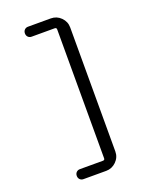

<svg xmlns="http://www.w3.org/2000/svg" viewBox="-166 -854 832 1076"><g transform="rotate(-20 250.0 -315.5)"><path d="M277.3 80.1Q288.1 80.1 288.1 69.3V-699.2Q288.1 -710 277.3 -710H139.6Q127 -710 118.7 -718.3Q110.4 -726.6 110.4 -739.7Q110.4 -752.9 118.7 -761.2Q127 -769.5 139.6 -769.5H275.4Q310.5 -769.5 335.4 -744.6Q360.4 -719.7 360.4 -684.6V54.7Q360.4 89.8 335 114.7Q309.6 139.6 275.4 139.6H139.6Q127 139.6 118.7 131.3Q110.4 123 110.4 109.9Q110.4 96.7 118.7 88.4Q127 80.1 139.6 80.1Z"/></g></svg>

Font: Rounded-X Mgen+ 1m regular
Style: Regular
Weight: 400
Designer: [Source Han Sans]
Ryoko NISHIZUKA  (kana & ideographs); Paul D. Hunt (Latin, Greek & Cyrillic); Wenlong ZHANG  (bopomofo
Version: Version 1.059.20150602